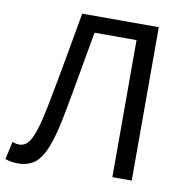

<svg xmlns="http://www.w3.org/2000/svg" viewBox="-83 -812 869 904"><g transform="rotate(10 352.0 -359.5)"><path d="M62.8 13.4Q45.8 13.4 30.6 11.2Q15.4 9 0.4 3.2L19.2 -81.8Q27.2 -78.5 34.7 -76.8Q42.2 -75.1 51 -75.1Q65.6 -75.1 78.2 -81.9Q90.8 -88.6 103.2 -108.5Q115.7 -128.5 127.8 -167.7Q139.9 -207 152.9 -272.1Q175.9 -387.1 195.9 -499.8Q215.9 -612.6 237.4 -733.4H603.5V0H510.9V-655.2H310.1Q291.6 -554.8 275 -457.6Q258.3 -360.5 239.4 -262Q219.1 -150.7 194.8 -90.8Q170.5 -31 138.8 -8.8Q107.1 13.4 62.8 13.4Z"/></g></svg>

Font: Shanggu Sans SC VF
Style: Regular
Weight: 250
Designer: GuiWonder
Version: Version 1.021